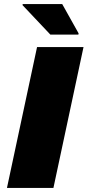

<svg xmlns="http://www.w3.org/2000/svg" viewBox="-20 -918 428 938"><path d="M14 0 161 -688H388L241 0ZM226 -749 90 -893 91 -898H284L364 -755L363 -749Z"/></svg>

Font: Saira Expanded ExtraBold
Style: Italic
Weight: 800
Width: 7
Italic angle: -12°
Designer: Hector Gatti with collaboration of the Omnibus-Type team
Foundry: Omnibus-Type
Version: Version 1.101